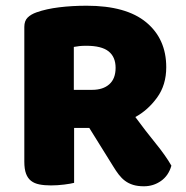

<svg xmlns="http://www.w3.org/2000/svg" viewBox="-20 -643 649 671"><path d="M239 -196V-4Q228 -1 204.5 2Q181 5 158 5Q135 5 117.5 1.5Q100 -2 88.5 -11Q77 -20 71 -36Q65 -52 65 -78V-549Q65 -570 76.5 -581.5Q88 -593 108 -600Q142 -612 187 -617.5Q232 -623 283 -623Q421 -623 491 -565Q561 -507 561 -408Q561 -346 529 -302Q497 -258 453 -234Q489 -185 524 -142Q559 -99 579 -64Q569 -29 542.5 -10.5Q516 8 483 8Q461 8 445 3Q429 -2 417 -11Q405 -20 395 -33Q385 -46 376 -61L292 -196ZM302 -329Q340 -329 362 -348.5Q384 -368 384 -406Q384 -444 359.5 -463.5Q335 -483 282 -483Q267 -483 258 -482Q249 -481 238 -479V-329Z"/></svg>

Font: Baloo Paaji
Style: Regular
Weight: 400
Designer: Shuchita Grover and Ek Type
Foundry: Ek Type
Version: Version 1.443;PS 1.000;hotconv 16.6.51;makeotf.lib2.5.65220;